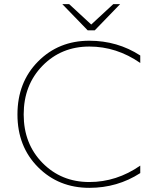

<svg xmlns="http://www.w3.org/2000/svg" viewBox="-20 -894 724 924"><path d="M410 10Q262 10 163 -89.5Q64 -189 64 -343Q64 -498 163 -598Q262 -698 410 -698Q545 -698 655 -627V-591Q541 -670 410 -670Q275 -670 184.5 -577.5Q94 -485 94 -343Q94 -202 184.5 -110Q275 -18 410 -18Q541 -18 655 -97V-61Q545 10 410 10ZM402 -748H436L558 -874H525L419 -776L313 -874H280Z"/></svg>

Font: Roundo ExtraLight
Style: Regular
Weight: 250
Designer: Namrata Goyal (Gurmukhi), Shiva Nallaperumal (Latin)
Foundry: Indian Type Foundry
Version: Version 1.000;PS 1.0;hotconv 1.0.88;makeotf.lib2.5.647800